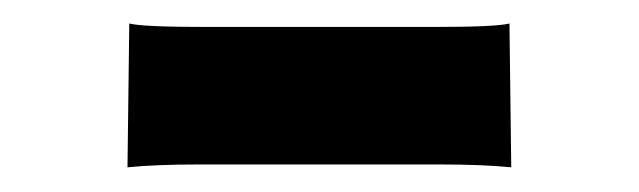

<svg xmlns="http://www.w3.org/2000/svg" viewBox="-20 -382 536 161"><path d="M147.5 -244.1Q110.4 -244.1 86.9 -241.7L88.4 -362.3Q99.6 -359.4 152.8 -359.4H342.8Q396.5 -359.4 407.2 -362.3L408.7 -241.7Q385.3 -244.1 348.1 -244.1Z"/></svg>

Font: Hammersmith One
Style: Regular
Weight: 400
Designer: Nicole Fally
Foundry: Nicole Fally
Version: Version 1.003